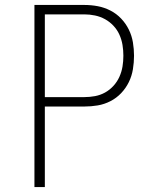

<svg xmlns="http://www.w3.org/2000/svg" viewBox="-20 -755 640 775"><path d="M119 0V-735H320Q348 -735 374.5 -730Q401 -725 425.5 -712.5Q450 -700 469 -680Q488 -660 500 -635.5Q512 -611 516.5 -584Q521 -557 521 -530Q521 -503 516.5 -475.5Q512 -448 500 -423.5Q488 -399 469 -379Q450 -359 425.5 -346.5Q401 -334 374.5 -329.5Q348 -325 320 -325H161V0ZM161 -363H320Q342 -363 363.5 -367Q385 -371 404 -381.5Q423 -392 438 -408.5Q453 -425 462 -445Q471 -465 474.5 -486.5Q478 -508 478 -530Q478 -552 474.5 -573.5Q471 -595 462 -615Q453 -635 438 -651Q423 -667 404 -677.5Q385 -688 363.5 -692.5Q342 -697 320 -697H161Z"/></svg>

Font: Zed Sans Extralight Extended
Style: Regular
Weight: 200
Width: 7
Designer: Belleve Invis
Foundry: Belleve Invis
Version: Version 1.0.0; ttfautohint (v1.8.4)